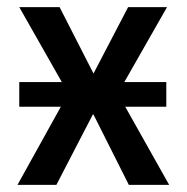

<svg xmlns="http://www.w3.org/2000/svg" viewBox="-20 -518 523 538"><path d="M29 0 186 -283 189 -225 34 -498H147L242 -312L339 -498H448L293 -226L296 -281L454 0H341L242 -197H240L138 0ZM34 -219V-288H446V-219Z"/></svg>

Font: Nunito Sans 7pt Condensed SemiBold
Style: Regular
Weight: 600
Width: 3
Designer: Vernon Adams
Foundry: Vernon Adams
Version: Version 3.101;gftools[0.9.27]